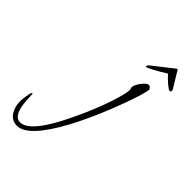

<svg xmlns="http://www.w3.org/2000/svg" viewBox="-432 -520 860 860"><g transform="rotate(45 -2.0 -90.0)"><path d="M-158 255Q-192 255 -210 226Q-226 201 -226 165Q-226 159 -225 150Q-224 141 -222 130Q-218 102 -212 102Q-210 104 -210 106L-208 142Q-203 234 -159 234Q-96 234 -11 56Q54 -79 81 -183Q83 -193 84.5 -200.5Q86 -208 86 -213Q86 -215 86 -217Q86 -219 85 -223Q84 -226 83.5 -228.5Q83 -231 83 -232Q83 -241 91.5 -255.5Q100 -270 111.5 -281.5Q123 -293 131 -293Q139 -293 147 -279Q146 -267 137 -236.5Q128 -206 110 -157Q85 -89 59 -29.5Q33 30 5 82Q-88 255 -158 255ZM215 -339Q209 -339 190 -355Q171 -371 155 -389Q127 -371 99 -356Q71 -341 66 -341Q62 -341 62 -344Q62 -346 64.5 -349.5Q67 -353 69 -355L167 -432Q172 -435 173 -432L221 -353Q222 -352 222 -348Q222 -339 215 -339Z"/></g></svg>

Font: Petemoss
Style: Regular
Weight: 400
Designer: Robert E. Leuschke
Foundry: Robert E. Leuschke
Version: Version 1.010; ttfautohint (v1.8.3)